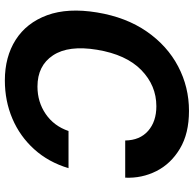

<svg xmlns="http://www.w3.org/2000/svg" viewBox="-24 -753 787 779"><g transform="rotate(-90 369.5 -363.5)"><path d="M309.1 9.8Q217.3 9.8 156 -26.9Q94.7 -63.5 64.9 -122.3Q35.2 -181.2 38.1 -249H189Q189.9 -189.5 228 -156Q266.1 -122.6 328.1 -122.6Q412.1 -122.6 474.9 -183.8Q537.6 -245.1 557.1 -363.3Q576.2 -479 534.4 -542Q492.7 -605 407.7 -605Q345.2 -605 296.4 -571.5Q247.6 -538.1 227.5 -479H76.7Q101.1 -560.5 153.6 -618.4Q206.1 -676.3 277.8 -706.8Q349.6 -737.3 432.6 -737.3Q528.3 -737.3 597.4 -693.4Q666.5 -649.4 697.3 -565.7Q728 -481.9 708.5 -363.3Q689 -245.1 631.1 -161.6Q573.2 -78.1 489.5 -34.2Q405.8 9.8 309.1 9.8Z"/></g></svg>

Font: Inter
Style: Bold Italic
Weight: 700
Italic angle: -9.39999°
Designer: Rasmus Andersson
Foundry: rsms
Version: Version 4.001;git-9221beed3